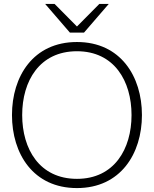

<svg xmlns="http://www.w3.org/2000/svg" viewBox="-20 -946 783 978"><path d="M372 12C594 12 703 -163 703 -360C703 -557 594 -732 372 -732C149 -732 41 -557 41 -360C41 -163 149 12 372 12ZM93 -360C93 -533 181 -685 372 -685C562 -685 650 -533 650 -360C650 -187 562 -35 372 -35C181 -35 93 -187 93 -360ZM210 -926 336 -780H408L534 -926H486L372 -811L258 -926Z"/></svg>

Font: Aspekta 200
Style: Regular
Weight: 200
Designer: Ivo Dolenc
Version: Version 2.000